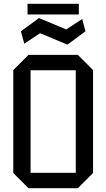

<svg xmlns="http://www.w3.org/2000/svg" viewBox="-20 -990 560 1011"><path d="M50 -79V-621L130 -701H390L470 -621V-79L390 1H130ZM141 -620V-80H379V-620ZM108 -760 90 -825 185 -895 329 -835 413 -890 430 -825 335 -755 191 -815ZM125 -914V-970H395V-914Z"/></svg>

Font: Tektur SemiCondensed
Style: Regular
Weight: 400
Width: 4
Designer: Adam Jagosz
Foundry: Adam Jagosz
Version: Version 1.005;gftools[0.9.30]